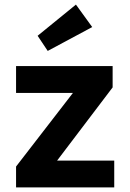

<svg xmlns="http://www.w3.org/2000/svg" viewBox="-20 -817 568 837"><path d="M50 0V-91L298 -412H50V-529H471V-436L229 -117H478V0ZM188 -595 144 -661 311 -797 382 -699Z"/></svg>

Font: Readex Pro SemiBold
Style: Regular
Weight: 600
Designer: Bonnie Shaver-Troup, Thomas Jockin
Foundry: Lexend
Version: Version 1.204; ttfautohint (v1.8.4.7-5d5b)